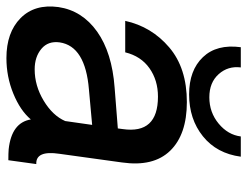

<svg xmlns="http://www.w3.org/2000/svg" viewBox="-109 -658 770 598"><g transform="rotate(90 276.0 -359.0)"><path d="M271 -563Q196 -563 155 -606Q114 -649 124 -724H187Q182 -684 208 -655Q234 -626 280 -626Q327 -626 362 -655Q397 -684 402 -724H465Q455 -649 401.5 -606Q348 -563 271 -563ZM158 6Q78 6 33.5 -38Q-11 -82 -1 -156Q10 -230 75.5 -276.5Q141 -323 250 -331L377 -341L379 -356Q395 -466 278 -466Q227 -466 189.5 -439.5Q152 -413 140 -364H42Q60 -446 124.5 -501Q189 -556 295 -556Q396 -556 446.5 -504Q497 -452 483 -354L456 -159Q445 -85 488 -87L476 0Q454 0 442 -1Q359 -10 349 -70Q321 -37 268.5 -15.5Q216 6 158 6ZM193 -82Q244 -82 290.5 -110Q337 -138 354 -177L366 -261L256 -251Q121 -240 109 -160Q104 -124 129 -103Q154 -82 193 -82Z"/></g></svg>

Font: Oakes Grotesk Medium
Style: Italic
Weight: 500
Italic angle: -8°
Designer: Samuel Oakes
Foundry: Samuel Oakes
Version: Version 1.000;PS 001.000;hotconv 1.0.88;makeotf.lib2.5.64775